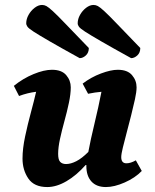

<svg xmlns="http://www.w3.org/2000/svg" viewBox="-20 -744 625 776"><path d="M171 12Q118 12 94.5 -22.5Q71 -57 71 -103Q71 -143 81.5 -192.5Q92 -242 105 -290Q118 -338 126 -373Q92 -369 57 -356L36 -397Q73 -427 115.5 -444.5Q158 -462 190 -462Q229 -462 247.5 -440.5Q266 -419 266 -391Q266 -364 258.5 -328.5Q251 -293 240.5 -255Q230 -217 222.5 -182.5Q215 -148 215 -122Q215 -98 223.5 -89.5Q232 -81 247 -81Q266 -81 288.5 -92.5Q311 -104 337 -130Q346 -179 362 -245Q378 -311 390 -373Q365 -371 336 -365L314 -406Q348 -432 388 -447Q428 -462 456 -462Q495 -462 513.5 -440.5Q532 -419 532 -391Q532 -373 525.5 -343Q519 -313 510 -277.5Q501 -242 492 -208Q483 -174 476.5 -147.5Q470 -121 470 -109Q470 -84 491 -84Q508 -84 529 -96L553 -53Q526 -25 484 -6.5Q442 12 408 12Q370 12 349.5 -10.5Q329 -33 329 -73Q329 -75 329 -77H326Q289 -35 248.5 -11.5Q208 12 171 12ZM302 -509Q224 -552 180 -577.5Q136 -603 116 -616Q96 -629 91 -636Q86 -643 86 -650Q86 -667 95.5 -684Q105 -701 120 -712.5Q135 -724 150 -724Q159 -724 167.5 -719.5Q176 -715 193.5 -699Q211 -683 245 -647.5Q279 -612 339 -550Q339 -531 327 -520Q315 -509 302 -509ZM510 -509Q432 -552 388 -577.5Q344 -603 324 -616Q304 -629 299 -636Q294 -643 294 -650Q294 -667 303.5 -684Q313 -701 328 -712.5Q343 -724 358 -724Q367 -724 375.5 -719.5Q384 -715 401.5 -699Q419 -683 453 -647.5Q487 -612 547 -550Q547 -531 535 -520Q523 -509 510 -509Z"/></svg>

Font: Petrona ExtraBold
Style: Italic
Weight: 800
Italic angle: -9°
Designer: Ringo R. Seeber
Foundry: Ringo R. Seeber
Version: Version 2.001; ttfautohint (v1.8.3)